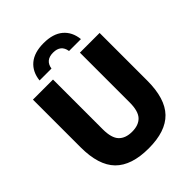

<svg xmlns="http://www.w3.org/2000/svg" viewBox="-263 -1088 1237 1237"><g transform="rotate(-45 355.0 -469.5)"><path d="M357.5 10Q201 10 126.2 -66Q51.5 -142 51.5 -305.5V-740H234.5V-286.5Q234.5 -207.5 266 -174.5Q297.5 -141.5 357.5 -141.5Q417.5 -141.5 448.5 -174.5Q479.5 -207.5 479.5 -286.5V-740H659V-305.5Q659 -142 585.5 -66Q512 10 357.5 10ZM169 -797Q176.5 -868.5 224.2 -908.8Q272 -949 357.5 -949Q443 -949 490.8 -908.8Q538.5 -868.5 546 -797H437.5Q427.5 -862.5 357.5 -862.5Q287.5 -862.5 277.5 -797Z"/></g></svg>

Font: Encode Sans SmCnd XBd
Style: Regular
Weight: 800
Width: 4
Designer: Multiple Designers
Foundry: Impallari Type
Version: Version 3.002; ttfautohint (v1.8.3) -l 8 -r 50 -G 200 -x 14 